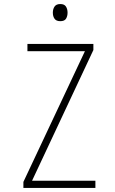

<svg xmlns="http://www.w3.org/2000/svg" viewBox="-20 -932 570 952"><path d="M96 0V-30L401 -678H116V-714H443V-684L139 -36H453V0ZM279 -827Q259 -827 250.5 -839Q242 -851 242 -869Q242 -887 250.5 -899.5Q259 -912 279 -912Q299 -912 307 -899.5Q315 -887 315 -869Q315 -852 307.5 -839.5Q300 -827 279 -827Z"/></svg>

Font: Noto Sans Mono Condensed ExtraLight
Style: Regular
Weight: 200
Width: 3
Designer: Monotype Design Team
Foundry: Monotype Imaging Inc.
Version: Version 2.014; ttfautohint (v1.8.4.7-5d5b)